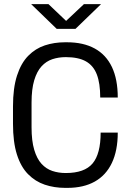

<svg xmlns="http://www.w3.org/2000/svg" viewBox="-20 -901 640 931"><path d="M296 10Q243 10 197 -5.5Q151 -21 116 -56.5Q81 -92 62 -152Q43 -212 43 -301V-385Q43 -474 62.5 -534.5Q82 -595 117 -630.5Q152 -666 197.5 -681Q243 -696 295 -696H305Q384 -696 439 -666Q494 -636 522.5 -576.5Q551 -517 551 -428H466Q466 -497 449.5 -540Q433 -583 396.5 -603.5Q360 -624 299 -624Q264 -624 234 -614Q204 -604 181.5 -579.5Q159 -555 146 -512Q133 -469 133 -403V-284Q133 -218 146 -174.5Q159 -131 181.5 -106.5Q204 -82 234 -72Q264 -62 299 -62Q390 -62 429 -108.5Q468 -155 468 -258H551Q551 -171 522.5 -111Q494 -51 439.5 -20.5Q385 10 307 10ZM255 -761 131 -881H215L316 -785H285L387 -881H470L346 -761Z"/></svg>

Font: Chivo Mono Medium Light
Style: Regular
Weight: 300
Monospace: yes
Version: Version 1.008